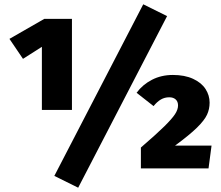

<svg xmlns="http://www.w3.org/2000/svg" viewBox="-20 -784 1031 894"><path d="M315 -696V-272H175V-566L87 -510L24 -603L186 -696ZM647 -764 758 -709 344 90 233 35ZM956 -306Q956 -276 944 -250Q932 -224 897.5 -190Q863 -156 795 -106H965L951 0H636V-97Q709 -160 745 -195.5Q781 -231 795 -252.5Q809 -274 809 -293Q809 -311 798 -321Q787 -331 768 -331Q747 -331 729.5 -321Q712 -311 695 -290L616 -352Q644 -390 687.5 -412.5Q731 -435 785 -435Q840 -435 879 -417Q918 -399 937 -369.5Q956 -340 956 -306Z"/></svg>

Font: Fira Sans Black
Style: Regular
Weight: 900
Designer: Carrois Corporate & Edenspiekermann AG
Foundry: Carrois Corporate GbR & Edenspiekermann AG
Version: Version 4.203